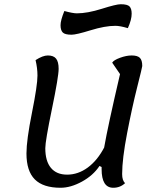

<svg xmlns="http://www.w3.org/2000/svg" viewBox="-20 -862 777 907"><path d="M318 -698Q287 -698 276.5 -708.5Q266 -719 266 -743Q266 -766 284 -810Q324 -799 343 -799Q393 -799 461 -820.5Q529 -842 550 -842Q582 -842 592 -831.5Q602 -821 602 -797Q602 -769 584 -729Q547 -740 525 -740Q476 -740 408 -719Q340 -698 318 -698ZM266 25Q184 25 144.5 -14.5Q105 -54 105 -137Q105 -200 131 -329.5Q157 -459 157 -505Q157 -540 148 -578Q182 -600 206 -600Q233 -600 245 -585Q257 -570 257 -537Q257 -500 225.5 -348Q194 -196 194 -162Q194 -101 220.5 -69Q247 -37 297 -37Q349 -37 394.5 -70.5Q440 -104 472 -165Q490 -268 547 -512L510 -566Q517 -578 547 -589Q577 -600 602 -600Q629 -600 640.5 -589Q652 -578 652 -550Q652 -545 628 -450Q604 -355 580.5 -233Q557 -111 557 -40Q557 -9 571 3Q548 25 515 25Q460 25 460 -63V-73L450 -78Q420 -33 367 -4Q314 25 266 25Z"/></svg>

Font: Lemonada Light
Style: Regular
Weight: 300
Designer: Mohamed Gaber (Arabic), Eduardo Tunni (Latin)
Foundry: Kief Type Foundry
Version: Version 4.004